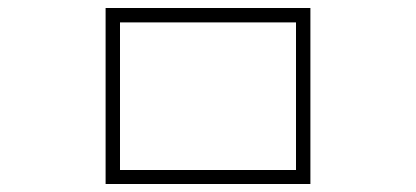

<svg xmlns="http://www.w3.org/2000/svg" viewBox="-20 -614 1040 480"><path d="M244 -154V-594H756V-154ZM280 -189H720V-558H280Z"/></svg>

Font: Zen Kaku Gothic New Light
Style: Regular
Weight: 300
Designer: Yoshimichi Ohira
Foundry: Positype
Version: Version 1.002